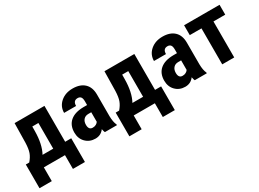

<svg xmlns="http://www.w3.org/2000/svg" viewBox="-33 -1148 2582 1916"><g transform="rotate(-30 1258.0 -189.5)"><path d="M61 -114.7Q95.2 -153.8 109.9 -193.4Q124.5 -232.9 127 -304.2L130.9 -528.3H475.1V-114.7H544.9V158.7H406.7V0H163.1V158.7H21.5V-114.7ZM214.4 -114.7H337.4V-410.6H267.1L266.6 -358.4Q265.1 -207 214.4 -114.7Z M866.2 0Q860.4 -12.2 854.5 -41Q817.4 9.8 753.9 9.8Q687.5 9.8 643.8 -34.2Q600.1 -78.1 600.1 -147.9Q600.1 -231 653.1 -276.4Q706.1 -321.8 805.7 -322.8H847.7V-365.2Q847.7 -400.9 835.4 -415.5Q823.2 -430.2 799.8 -430.2Q748 -430.2 748 -369.6H609.9Q609.9 -442.9 664.8 -490.5Q719.7 -538.1 803.7 -538.1Q890.6 -538.1 938.2 -492.9Q985.8 -447.8 985.8 -363.8V-115.2Q986.8 -46.9 1005.4 -8.3V0ZM784.7 -98.6Q807.6 -98.6 823.7 -107.9Q839.8 -117.2 847.7 -129.9V-239.7H814.5Q779.3 -239.7 759 -217.3Q738.8 -194.8 738.8 -157.2Q738.8 -98.6 784.7 -98.6Z M1096.7 -114.7Q1130.9 -153.8 1145.5 -193.4Q1160.2 -232.9 1162.6 -304.2L1166.5 -528.3H1510.7V-114.7H1580.6V158.7H1442.4V0H1198.7V158.7H1057.1V-114.7ZM1250 -114.7H1373V-410.6H1302.7L1302.2 -358.4Q1300.8 -207 1250 -114.7Z M1901.9 0Q1896 -12.2 1890.1 -41Q1853 9.8 1789.6 9.8Q1723.1 9.8 1679.4 -34.2Q1635.7 -78.1 1635.7 -147.9Q1635.7 -231 1688.7 -276.4Q1741.7 -321.8 1841.3 -322.8H1883.3V-365.2Q1883.3 -400.9 1871.1 -415.5Q1858.9 -430.2 1835.4 -430.2Q1783.7 -430.2 1783.7 -369.6H1645.5Q1645.5 -442.9 1700.4 -490.5Q1755.4 -538.1 1839.4 -538.1Q1926.3 -538.1 1973.9 -492.9Q2021.5 -447.8 2021.5 -363.8V-115.2Q2022.5 -46.9 2041 -8.3V0ZM1820.3 -98.6Q1843.3 -98.6 1859.4 -107.9Q1875.5 -117.2 1883.3 -129.9V-239.7H1850.1Q1814.9 -239.7 1794.7 -217.3Q1774.4 -194.8 1774.4 -157.2Q1774.4 -98.6 1820.3 -98.6Z M2492.7 -414.6H2356.9V0H2218.8V-414.6H2084V-528.3H2492.7Z"/></g></svg>

Font: Roboto Condensed
Style: Bold
Weight: 700
Designer: Google
Version: Version 2.134; 2016